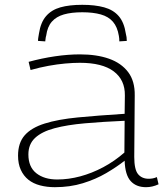

<svg xmlns="http://www.w3.org/2000/svg" viewBox="-20 -768 689 798"><path d="M55 -121Q55 -174 82.5 -205.5Q110 -237 165.5 -254.5Q221 -272 304 -280Q387 -288 498 -295L499 -371Q500 -436 452.5 -471.5Q405 -507 312 -507Q284 -507 251 -504Q218 -501 182 -494.5Q146 -488 107 -477L99 -511Q154 -526 208.5 -534Q263 -542 312 -542Q382 -542 433 -524Q484 -506 512.5 -468.5Q541 -431 540 -371L538 -116Q538 -63 554 -44Q570 -25 598 -25Q606 -25 614.5 -26.5Q623 -28 632 -32L639 -2Q626 4 613 7Q600 10 587 10Q546 10 523 -15.5Q500 -41 498 -100Q465 -74 421.5 -48.5Q378 -23 324.5 -6.5Q271 10 208 10Q175 10 146.5 2.5Q118 -5 98 -21Q78 -37 66.5 -62Q55 -87 55 -121ZM98 -126Q98 -74 131 -48Q164 -22 218 -22Q265 -22 313.5 -35Q362 -48 409 -73Q456 -98 497 -134L498 -266Q407 -262 333 -255.5Q259 -249 206.5 -235Q154 -221 126 -195Q98 -169 98 -126ZM322 -748Q375 -748 413 -737.5Q451 -727 473.5 -701Q496 -675 503 -628Q505 -621 506 -613.5Q507 -606 507 -598L476 -596Q476 -602 475.5 -608Q475 -614 474 -619Q468 -656 449.5 -677.5Q431 -699 399 -708Q367 -717 322 -717Q277 -717 245.5 -708Q214 -699 195.5 -678Q177 -657 172 -620Q170 -614 169.5 -608Q169 -602 168 -596L138 -598Q138 -606 139.5 -614Q141 -622 142 -629Q149 -675 171.5 -701Q194 -727 231 -737.5Q268 -748 322 -748Z"/></svg>

Font: Georama Expanded ExtraLight
Style: Regular
Weight: 250
Width: 7
Designer: Jean-Baptiste Levee
Foundry: Production Type
Version: Version 1.001